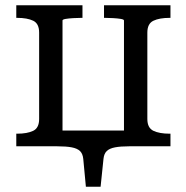

<svg xmlns="http://www.w3.org/2000/svg" viewBox="-20 -557 710 731"><path d="M129 -433Q129 -467 106.5 -478Q84 -489 45 -489H42V-537H294V-489H290Q276 -489 259 -488Q242 -487 230 -485Q218 -483 218 -479V0H42V-48H45Q84 -48 106.5 -59Q129 -70 129 -104ZM452 -479Q452 -483 440 -485Q428 -487 411 -488Q394 -489 380 -489H376V-537H629V-489H626Q587 -489 564 -478Q541 -467 541 -433V-104Q541 -70 564 -59Q587 -48 626 -48H629V0H452ZM168 0V-60H502V0H472Q439 0 418 4Q397 8 386.5 18Q376 28 374 48L363 154H307L297 48Q295 28 284.5 18Q274 8 253 4Q232 0 198 0Z"/></svg>

Font: Roboto Serif
Style: Regular
Weight: 400
Designer: Greg Gazdowicz
Foundry: Commercial Type
Version: Version 1.008